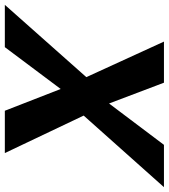

<svg xmlns="http://www.w3.org/2000/svg" viewBox="-1 -726 698 794"><g transform="rotate(90 348.0 -329.0)"><path d="M-29 0 270 -337 123 -658H293L379 -431L550 -658H725L429 -326L584 0H409L319 -231L146 0Z"/></g></svg>

Font: Ysabeau ExtraBold
Style: Italic
Weight: 800
Italic angle: -12°
Designer: Christian Thalmann (Catharsis Fonts)
Version: Version 2.002